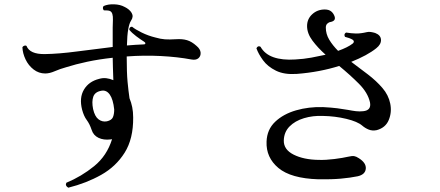

<svg xmlns="http://www.w3.org/2000/svg" viewBox="-20 -816 2040 891"><path d="M297 55Q281 46 288 32Q358 3 417 -45Q476 -93 500 -170Q498 -170 496.5 -169.5Q495 -169 493 -169Q461 -165 437 -176.5Q413 -188 405 -214Q396 -241 382.5 -259Q369 -277 361 -307Q347 -362 369.5 -400Q392 -438 440 -450Q457 -455 473.5 -453Q490 -451 506 -444Q505 -475 504 -503Q503 -531 503 -548Q439 -541 385 -529.5Q331 -518 287 -504Q258 -496 234 -485.5Q210 -475 190 -475Q160 -475 136 -493.5Q112 -512 98.5 -540.5Q85 -569 84 -597Q87 -602 93 -604Q99 -606 103 -603Q118 -564 188 -565Q253 -566 336 -577Q419 -588 503 -598Q503 -610 503 -621Q503 -632 503 -642Q503 -668 503 -688Q503 -708 504 -724Q505 -757 492 -764Q487 -767 478.5 -767.5Q470 -768 462 -768Q458 -772 457.5 -778Q457 -784 461 -788Q481 -797 509.5 -796Q538 -795 558 -784Q581 -773 591 -756Q601 -739 588 -720Q580 -708 575 -680Q570 -652 569 -605Q589 -607 608.5 -608Q628 -609 647 -610Q654 -610 654.5 -614.5Q655 -619 648 -623Q632 -633 612 -648Q592 -663 580 -678Q580 -692 593 -692Q607 -680 637.5 -665Q668 -650 701 -642Q725 -635 745.5 -633.5Q766 -632 797 -634Q826 -636 848 -629.5Q870 -623 892 -603Q910 -588 911 -571.5Q912 -555 900.5 -545.5Q889 -536 868 -540Q804 -552 726 -556Q648 -560 568 -554Q568 -478 572 -436Q576 -394 581 -360Q589 -341 593.5 -319Q598 -297 598 -271Q599 -172 558.5 -107.5Q518 -43 449.5 -4.5Q381 34 297 55ZM476 -253Q498 -258 504 -272Q510 -286 510 -308Q505 -355 489.5 -377Q474 -399 451 -395Q421 -390 413 -367.5Q405 -345 412 -310Q420 -275 437.5 -262Q455 -249 476 -253Z M1457 16Q1330 12 1272 -36.5Q1214 -85 1217 -159Q1219 -215 1257 -251Q1295 -287 1354 -304Q1413 -321 1479 -319Q1518 -317 1545.5 -313.5Q1573 -310 1595 -306Q1615 -302 1632 -300Q1649 -298 1666 -300Q1704 -304 1697 -341Q1687 -386 1645.5 -427.5Q1604 -469 1554 -510Q1510 -496 1460 -486.5Q1410 -477 1357 -473Q1299 -469 1260.5 -488Q1222 -507 1200.5 -536.5Q1179 -566 1170 -592Q1177 -606 1189 -599Q1208 -565 1249 -550.5Q1290 -536 1350 -540Q1389 -542 1424.5 -548.5Q1460 -555 1491 -562Q1455 -594 1430 -627.5Q1405 -661 1405 -695Q1405 -728 1429 -750Q1453 -772 1487 -772Q1506 -772 1517 -763Q1528 -754 1533 -739Q1539 -719 1514 -714Q1506 -713 1499 -706.5Q1492 -700 1492 -688Q1492 -658 1508 -631.5Q1524 -605 1549 -580Q1594 -596 1617 -614Q1622 -618 1622 -623Q1622 -628 1616 -632Q1602 -640 1581 -645Q1574 -658 1586 -665Q1610 -661 1631.5 -660.5Q1653 -660 1683 -667Q1691 -669 1701 -667.5Q1711 -666 1721 -663Q1747 -653 1748 -631.5Q1749 -610 1726 -592Q1685 -559 1610 -529Q1649 -500 1687.5 -470.5Q1726 -441 1754.5 -408Q1783 -375 1791 -335Q1799 -295 1784 -259Q1769 -223 1728 -212Q1708 -208 1691.5 -214.5Q1675 -221 1661 -233Q1639 -252 1587 -264.5Q1535 -277 1479 -278Q1432 -280 1390.5 -267.5Q1349 -255 1323.5 -229Q1298 -203 1297 -164Q1296 -122 1342.5 -98.5Q1389 -75 1459 -74Q1492 -73 1531.5 -78Q1571 -83 1597 -89Q1614 -93 1623.5 -91.5Q1633 -90 1645 -82Q1680 -60 1677.5 -33Q1675 -6 1640 2Q1606 9 1562 13Q1518 17 1457 16Z"/></svg>

Font: Zen Old Mincho SemiBold
Style: Regular
Weight: 600
Version: Version 1.500